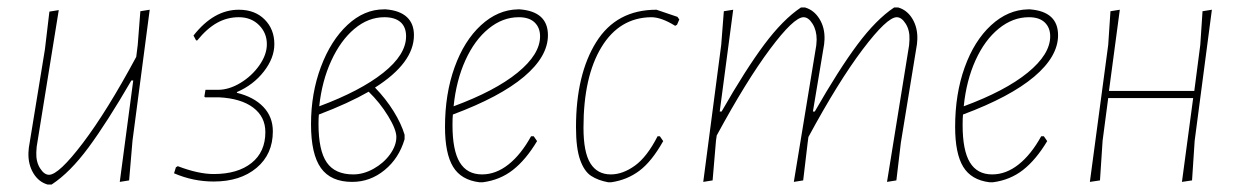

<svg xmlns="http://www.w3.org/2000/svg" viewBox="-20 -482 3316 513"><path d="M380 -456 334 -106 325 0 300 4 336 -267H331Q266 -155 216.5 -88Q167 -21 118 11H107Q83 4 69 -19.5Q55 -43 56 -74L57 -87L100 -350L112 -451L137 -455L78 -90L77 -75Q76 -50 87 -32.5Q98 -15 111 -15Q137 -15 201.5 -100Q266 -185 344 -330L348 -362L355 -452Z M445 -19 450 -35 455 -38Q510 -17 551 -17Q615 -17 652 -46.5Q689 -76 689 -129Q689 -170 656.5 -194.5Q624 -219 565 -222H528L526 -224L529 -242H562Q592 -242 622.5 -260.5Q653 -279 673 -307.5Q693 -336 693 -364Q693 -394 672 -415Q651 -436 618 -436Q587 -436 560 -421Q533 -406 507 -374H504L497 -387Q551 -456 618 -456Q661 -456 687 -430Q713 -404 713 -364Q713 -327 685 -291Q657 -255 613 -236V-234Q658 -223 683.5 -196.5Q709 -170 709 -131Q709 -70 665.5 -33.5Q622 3 551 3Q496 3 445 -19Z M982 -248Q1011 -218 1031.5 -185Q1052 -152 1061 -122V-110Q1046 -59 1007.5 -27.5Q969 4 921 4Q864 4 837.5 -33Q811 -70 811 -150Q811 -233 837.5 -303.5Q864 -374 908.5 -415.5Q953 -457 1006 -457H1011Q1048 -454 1067 -436.5Q1086 -419 1086 -388Q1086 -314 982 -248ZM833 -198Q943 -239 1004 -287.5Q1065 -336 1065 -385Q1065 -410 1050 -423Q1035 -436 1007 -436Q964 -436 927 -405Q890 -374 865 -319.5Q840 -265 833 -198ZM965 -237Q911 -206 832 -176Q831 -168 831 -151Q831 -80 853 -48Q875 -16 924 -16Q951 -16 978 -31Q1005 -46 1022 -69.5Q1039 -93 1039 -116Q1039 -136 1017 -172Q995 -208 965 -237Z M1406 -118 1415 -105Q1385 -55 1350.5 -28Q1316 -1 1270 5H1261Q1212 -1 1190.5 -36.5Q1169 -72 1169 -143Q1169 -231 1194.5 -302Q1220 -373 1265 -414.5Q1310 -456 1364 -457H1369Q1444 -451 1444 -388Q1444 -331 1380 -277Q1316 -223 1190 -176Q1189 -167 1189 -148Q1189 -80 1208.5 -48Q1228 -16 1268 -16Q1305 -16 1338.5 -42.5Q1372 -69 1399 -118ZM1192 -198Q1303 -239 1363 -288Q1423 -337 1423 -385Q1423 -408 1408.5 -422Q1394 -436 1366 -436Q1323 -436 1285.5 -405.5Q1248 -375 1223.5 -321Q1199 -267 1192 -198Z M1790 -437 1795 -430 1789 -416 1784 -413Q1747 -436 1720 -436Q1635 -435 1587 -356Q1539 -277 1539 -141Q1539 -75 1557.5 -45.5Q1576 -16 1612 -16Q1644 -16 1676.5 -39.5Q1709 -63 1737 -118H1743L1752 -105Q1721 -50 1688 -25.5Q1655 -1 1613 5H1605Q1578 0 1559.5 -12Q1541 -24 1530 -55Q1519 -86 1519 -142Q1519 -283 1573 -369.5Q1627 -456 1734 -456Z M2431 -377 2430 -364 2387 -101 2375 0 2350 4 2409 -361 2410 -376Q2411 -401 2400 -418.5Q2389 -436 2376 -436Q2350 -436 2285 -350Q2220 -264 2140 -116L2138 -101L2126 0L2101 4L2161 -361L2162 -376Q2162 -401 2151 -418.5Q2140 -436 2127 -436Q2101 -436 2037.5 -351Q1974 -266 1895 -120L1893 -106L1884 0L1859 4L1907 -362L1914 -452L1939 -456L1903 -184H1908Q1972 -296 2022 -363Q2072 -430 2120 -462H2131Q2155 -455 2169.5 -431.5Q2184 -408 2183 -377L2182 -364L2152 -184H2157Q2221 -296 2271 -363Q2321 -430 2369 -462H2380Q2404 -455 2418 -431.5Q2432 -408 2431 -377Z M2769 -118 2778 -105Q2748 -55 2713.5 -28Q2679 -1 2633 5H2624Q2575 -1 2553.5 -36.5Q2532 -72 2532 -143Q2532 -231 2557.5 -302Q2583 -373 2628 -414.5Q2673 -456 2727 -457H2732Q2807 -451 2807 -388Q2807 -331 2743 -277Q2679 -223 2553 -176Q2552 -167 2552 -148Q2552 -80 2571.5 -48Q2591 -16 2631 -16Q2668 -16 2701.5 -42.5Q2735 -69 2762 -118ZM2555 -198Q2666 -239 2726 -288Q2786 -337 2786 -385Q2786 -408 2771.5 -422Q2757 -436 2729 -436Q2686 -436 2648.5 -405.5Q2611 -375 2586.5 -321Q2562 -267 2555 -198Z M3218 -456 3172 -106 3165 0 3138 4 3168 -220H2941L2926 -106L2919 0L2892 4L2941 -362L2947 -452L2972 -456L2943 -239H3171L3187 -362L3193 -452Z"/></svg>

Font: Luna Sans Thin
Style: Italic
Weight: 250
Italic angle: -7°
Designer: Juan Pablo del Peral
Foundry: Huerta Tipografica
Version: Version 2.001; ttfautohint (v1.5)